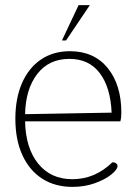

<svg xmlns="http://www.w3.org/2000/svg" viewBox="-20 -720 532 750"><path d="M40 -256Q40 -336 66 -395.5Q92 -455 140 -487.5Q188 -520 253 -520Q347 -520 400.5 -454.5Q454 -389 454 -280Q454 -259 450 -246H78Q80 -142 129 -81Q178 -20 263 -20Q351 -20 419 -86Q429 -86 434 -81.5Q439 -77 439 -71Q439 -58 415 -38.5Q391 -19 351 -4.5Q311 10 263 10Q195 10 145 -22Q95 -54 67.5 -114Q40 -174 40 -256ZM416 -280Q412 -378 370 -434Q328 -490 251 -490Q171 -490 125.5 -431Q80 -372 78 -274ZM287 -700H331L238 -562H222Z"/></svg>

Font: Thasadith
Style: Regular
Weight: 400
Designer: Cadson Demak Co.,Ltd.
Foundry: Cadson Demak Co.,Ltd.
Version: Version 1.000; ttfautohint (v1.6)